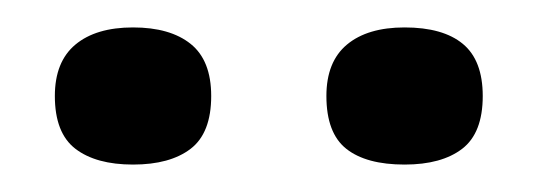

<svg xmlns="http://www.w3.org/2000/svg" viewBox="-20 -732 392 140"><path d="M275 -612Q247 -612 232.5 -623.5Q218 -635 218 -662Q218 -687 233 -699.5Q248 -712 275 -712Q303 -712 317.5 -700Q332 -688 332 -662Q332 -635 317 -623.5Q302 -612 275 -612ZM77 -612Q50 -612 35 -623.5Q20 -635 20 -662Q20 -687 35 -699.5Q50 -712 77 -712Q104 -712 119 -700Q134 -688 134 -662Q134 -635 119 -623.5Q104 -612 77 -612Z"/></svg>

Font: Bricolage Grotesque 96pt ExtraBold
Style: Regular
Weight: 400
Version: Version 1.001;gftools[0.9.33.dev8+g029e19f]